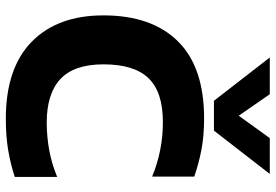

<svg xmlns="http://www.w3.org/2000/svg" viewBox="-160 -754 924 643"><g transform="rotate(90 301.5 -432.0)"><path d="M317 -687 172 -874H295L367 -770L442 -874H562L417 -687ZM377 10Q208 10 119.5 -76.5Q31 -163 31 -317Q31 -478 117.5 -566Q204 -654 376 -654Q435 -654 481.5 -645Q528 -636 571 -621V-480Q484 -516 388 -516Q288 -516 241.5 -468Q195 -420 195 -317Q195 -219 244 -173Q293 -127 390 -127Q437 -127 483 -135.5Q529 -144 572 -162V-20Q530 -6 483 2Q436 10 377 10Z"/></g></svg>

Font: Kanit SemiBold
Style: Regular
Weight: 600
Designer: Katatrad Team
Foundry: CadsonDemak
Version: Version 2.000; ttfautohint (v1.8.3)